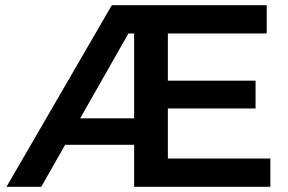

<svg xmlns="http://www.w3.org/2000/svg" viewBox="-20 -720 1109 740"><path d="M1022 -109V0H497V-162H231L139 0H5L411 -700H1008V-591H627V-409H965V-302H627V-109ZM497 -264V-591H475L289 -264Z"/></svg>

Font: APTA Sans SemiBold
Style: Bold
Weight: 600
Version: Version 7.200